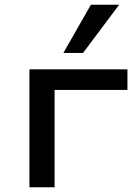

<svg xmlns="http://www.w3.org/2000/svg" viewBox="-20 -789 581 809"><path d="M104 0V-497H517V-410H210V0ZM247 -566 363 -769H482L330 -566Z"/></svg>

Font: Nunito Sans 7pt SemiExpanded Medium
Style: Regular
Weight: 500
Width: 6
Designer: Vernon Adams
Foundry: Vernon Adams
Version: Version 3.101;gftools[0.9.27]